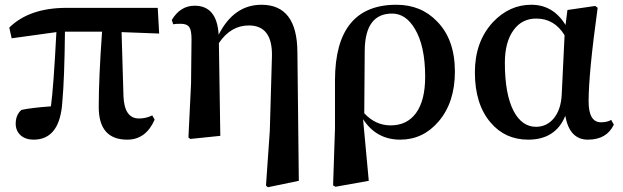

<svg xmlns="http://www.w3.org/2000/svg" viewBox="-20 -571 2618 807"><path d="M499 -166Q503 -73 564 -73Q594 -73 620 -86L630 -68Q593 16 515 16Q395 16 395 -121Q395 -244 409 -438H253Q251 -242 242 -143Q232 16 121 16Q88 16 67 -2Q46 -21 46 -51Q46 -88 70 -109Q111 -118 194 -124Q205 -203 217 -436L29 -410L19 -455Q103 -538 260 -538H643L649 -430L491 -436Z M1236 189 1106 216 1098 209 1114 -21 1123 -334Q1126 -464 1026 -464Q950 -464 900 -390L906 0L780 13L772 7L783 -219L785 -407Q785 -444 775 -458Q765 -471 740 -471Q715 -471 708 -469L702 -487Q738 -547 798 -547Q892 -547 899 -425Q963 -551 1079 -551Q1229 -551 1230 -352Z M1511 -95Q1558 -44 1622 -44Q1690 -44 1728 -95Q1767 -148 1767 -248Q1767 -379 1723 -451Q1685 -514 1628 -514Q1515 -514 1513 -360ZM1388 -235Q1389 -551 1646 -551Q1750 -551 1817 -481Q1892 -405 1892 -270Q1892 -140 1823 -60Q1758 16 1662 16Q1562 16 1506 -70L1530 189L1390 214L1380 208L1388 -31Z M2353 -423Q2310 -493 2234 -493Q2174 -493 2139 -445Q2102 -395 2102 -307Q2102 -175 2139 -104Q2174 -38 2233 -38Q2278 -38 2308 -74Q2338 -111 2341 -174ZM2560 -47Q2530 16 2451 16Q2374 16 2356 -84Q2315 16 2200 16Q2103 16 2042 -56Q1976 -133 1976 -267Q1976 -396 2052 -478Q2121 -551 2213 -551Q2305 -551 2357 -466L2365 -529L2482 -546L2492 -538Q2454 -263 2454 -145Q2454 -57 2506 -57Q2532 -57 2549 -67Z"/></svg>

Font: Source Han Serif JP
Style: Bold
Weight: 700
Designer: Ryoko NISHIZUKA  (kana & ideographs); Frank Grießhammer (Latin, Greek & Cyrillic); Wenlong ZHANG  (bopomofo); Sandoll Co
Foundry: Adobe Systems Incorporated
Version: Version 1.000;PS 1;hotconv 16.6.53;makeotf.lib2.5.65590